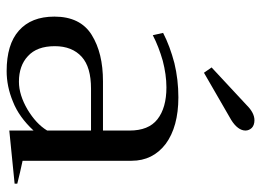

<svg xmlns="http://www.w3.org/2000/svg" viewBox="-124 -652 786 578"><g transform="rotate(90 269.0 -363.0)"><path d="M183 -607C183 -607 199 -584 199 -584C199 -584 341 -666 341 -666C362 -679 373 -694 373 -709C373 -716 370 -723 365 -728C360 -733 352 -736 342 -736C327 -736 312 -728 297 -713C297 -713 183 -607 183 -607ZM72 -27C100 -2 141 10 194 10C224 10 255 4 286 -9C317 -21 346 -42 373 -71C373 -71 373 2 373 2C373 2 533 -14 533 -14C533 -14 533 -22 533 -22C510 -28 487 -33 464 -38C464 -38 464 -366 464 -366C464 -409 447 -443 413 -469C379 -494 332 -507 273 -507C238 -507 203 -503 170 -495C136 -486 106 -475 79 -461C79 -461 86 -430 86 -430C109 -442 135 -452 163 -460C190 -467 217 -471 243 -471C284 -471 316 -462 339 -444C362 -426 373 -398 373 -360C373 -360 373 -280 373 -280C373 -280 225 -280 225 -280C168 -280 122 -269 85 -246C48 -223 30 -185 30 -134C30 -87 44 -52 72 -27ZM310 -53C281 -36 253 -27 226 -27C194 -27 168 -36 149 -54C129 -72 119 -99 119 -135C119 -170 130 -197 151 -216C172 -235 204 -244 247 -244C247 -244 373 -244 373 -244C373 -244 373 -112 373 -112C359 -89 338 -70 310 -53Z"/></g></svg>

Font: BUSH 25 TRIRONG 0515 A
Style: Regular
Weight: 400
Designer: Katatrad Team
Foundry: CadsonDemak